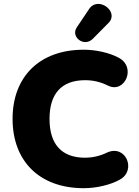

<svg xmlns="http://www.w3.org/2000/svg" viewBox="-20 -977 728 1008"><path d="M550 -857C608 -916 495 -1000 448 -930L383 -833C350 -784 420 -727 467 -773ZM420 11C487 11 562 -7 609 -34C698 -82 641 -221 542 -176C504 -157 462 -149 427 -149C302 -149 240 -221 240 -353C240 -484 302 -556 427 -556C469 -556 508 -547 548 -527C635 -485 698 -624 603 -674C553 -701 481 -716 420 -716C186 -716 46 -573 46 -353C46 -132 186 11 420 11Z"/></svg>

Font: Nunito Black
Style: Regular
Weight: 900
Designer: Vernon Adams
Foundry: Vernon Adams
Version: Version 3.602